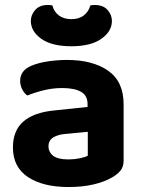

<svg xmlns="http://www.w3.org/2000/svg" viewBox="-20 -736 573 772"><path d="M255 -95Q278 -95 300.5 -99.5Q323 -104 333 -110V-206L249 -198Q215 -196 195 -184Q175 -172 175 -148Q175 -124 194 -109.5Q213 -95 255 -95ZM249 -495Q353 -495 415 -451.5Q477 -408 477 -317V-90Q477 -65 464 -49.5Q451 -34 431 -23Q401 -5 356.5 5.5Q312 16 255 16Q153 16 92.5 -24Q32 -64 32 -143Q32 -211 74 -247.5Q116 -284 199 -292L332 -306V-318Q332 -352 305.5 -367Q279 -382 230 -382Q192 -382 155.5 -373Q119 -364 90 -352Q78 -360 69.5 -376.5Q61 -393 61 -411Q61 -453 107 -472Q136 -484 174.5 -489.5Q213 -495 249 -495ZM267 -659Q298 -659 317.5 -674.5Q337 -690 343 -714Q347 -715 351.5 -715.5Q356 -716 360 -716Q395 -716 412.5 -696Q430 -676 430 -652Q430 -610 387.5 -580Q345 -550 267 -550Q188 -550 146 -580Q104 -610 104 -652Q104 -676 121.5 -696Q139 -716 173 -716Q178 -716 182 -715.5Q186 -715 191 -714Q196 -690 216 -674.5Q236 -659 267 -659Z"/></svg>

Font: Baloo Bhaijaan 2
Style: Bold
Weight: 700
Designer: Sanskriti Dholi, Noopur Datye and Ek Type
Foundry: Ek Type
Version: Version 1.701